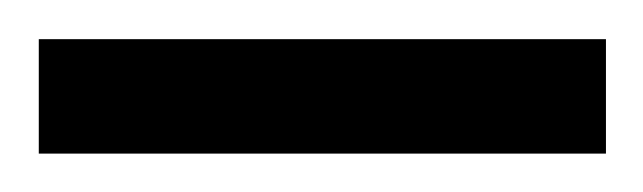

<svg xmlns="http://www.w3.org/2000/svg" viewBox="-30 -80 335 100"><path d="M-9.8 -59.6H285.6V0H-9.8Z"/></svg>

Font: Vazirmatn UI NL ExtraLight
Style: Regular
Weight: 200
Designer: Saber Rastikerdar
Foundry: Saber Rastikerdar
Version: Version 33.003